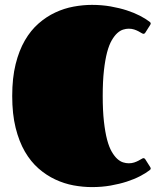

<svg xmlns="http://www.w3.org/2000/svg" viewBox="-20 -744 649 783"><path d="M398.9 -352.5Q398.9 -292.5 403.8 -248.8Q408.7 -205.1 416.7 -174.6Q424.8 -144 435.8 -125.2Q446.8 -106.4 458.5 -95.9Q470.2 -85.4 482.2 -81.8Q494.1 -78.1 504.9 -78.1Q517.1 -78.1 526.9 -81.3Q536.6 -84.5 544.4 -88.6Q552.2 -92.8 557.4 -95.9Q562.5 -99.1 565.4 -99.1Q569.3 -99.1 572.3 -94.7L593.3 -61.5Q594.7 -58.6 594.7 -56.6Q594.7 -54.2 592.8 -52.5Q590.8 -50.8 589.4 -49.3Q574.2 -37.6 550.8 -25.4Q527.3 -13.2 497.3 -3.4Q467.3 6.3 431.2 12.7Q395 19 355 19Q318.4 19 280 12Q241.7 4.9 205.6 -12Q169.4 -28.8 137.5 -56.6Q105.5 -84.5 81.5 -125.7Q57.6 -167 43.7 -222.9Q29.8 -278.8 29.8 -352.5Q29.8 -426.3 43.7 -482.2Q57.6 -538.1 81.5 -579.3Q105.5 -620.6 137.5 -648.4Q169.4 -676.3 205.6 -693.1Q241.7 -710 280 -717Q318.4 -724.1 355 -724.1Q395 -724.1 431.2 -717.8Q467.3 -711.4 497.3 -701.7Q527.3 -691.9 550.8 -679.7Q574.2 -667.5 589.4 -655.8Q590.8 -654.3 592.8 -652.6Q594.7 -650.9 594.7 -648.4Q594.7 -646.5 593.3 -643.6L572.3 -610.4Q569.3 -606 565.4 -606Q562.5 -606 557.4 -609.1Q552.2 -612.3 544.4 -616.5Q536.6 -620.6 526.9 -623.8Q517.1 -627 504.9 -627Q494.1 -627 482.2 -623.3Q470.2 -619.6 458.5 -609.1Q446.8 -598.6 435.8 -579.8Q424.8 -561 416.7 -530.5Q408.7 -500 403.8 -456.3Q398.9 -412.6 398.9 -352.5Z"/></svg>

Font: Fascinate
Style: Regular
Weight: 900
Designer: Astigmatic (AOETI)
Foundry: Astigmatic (AOETI)
Version: Version 1.000